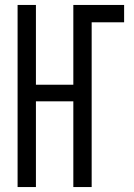

<svg xmlns="http://www.w3.org/2000/svg" viewBox="-20 -755 540 775"><path d="M51 0V-735H125V-413H276V-735H481V-665H350V0H276V-346H125V0Z"/></svg>

Font: Iosevka srxl
Style: Regular
Weight: 400
Monospace: yes
Designer: Belleve Invis
Foundry: Belleve Invis
Version: Version 33.0.1; ttfautohint (v1.8.3)